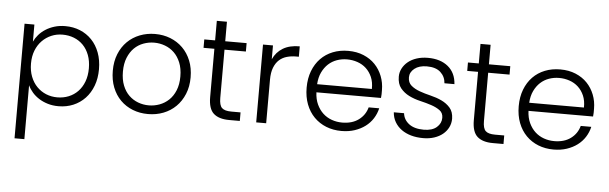

<svg xmlns="http://www.w3.org/2000/svg" viewBox="-55 -884 4255 1342"><g transform="rotate(5 2072.5 -212.5)"><path d="M149 -426Q161 -452 181 -475Q201 -498 228.5 -515.5Q256 -533 290.5 -543.5Q325 -554 366 -554Q422 -554 469.5 -534.5Q517 -515 552 -478.5Q587 -442 606.5 -390Q626 -338 626 -274Q626 -210 606.5 -158Q587 -106 552 -69Q517 -32 469.5 -12Q422 8 366 8Q325 8 290.5 -2.5Q256 -13 228.5 -30.5Q201 -48 181 -71Q161 -94 149 -120V258H80V-546H149ZM555 -274Q555 -326 539.5 -367Q524 -408 496.5 -436Q469 -464 432 -478.5Q395 -493 352 -493Q310 -493 273.5 -477.5Q237 -462 209 -433.5Q181 -405 165 -364.5Q149 -324 149 -273Q149 -222 165 -181Q181 -140 209 -111.5Q237 -83 273.5 -68Q310 -53 352 -53Q395 -53 432 -68Q469 -83 496.5 -111.5Q524 -140 539.5 -181Q555 -222 555 -274Z M1269 -273Q1269 -208 1247.5 -156Q1226 -104 1189 -67.5Q1152 -31 1102 -11.5Q1052 8 994 8Q936 8 886.5 -11.5Q837 -31 800.5 -67.5Q764 -104 743.5 -156Q723 -208 723 -273Q723 -338 744 -390Q765 -442 802 -478.5Q839 -515 889 -534.5Q939 -554 996 -554Q1054 -554 1103.5 -534.5Q1153 -515 1190 -478.5Q1227 -442 1248 -390Q1269 -338 1269 -273ZM794 -273Q794 -217 810.5 -175.5Q827 -134 855 -107Q883 -80 919 -66.5Q955 -53 994 -53Q1033 -53 1069.5 -66.5Q1106 -80 1134.5 -107Q1163 -134 1180 -175.5Q1197 -217 1197 -273Q1197 -329 1180 -370.5Q1163 -412 1135 -439Q1107 -466 1070.5 -479.5Q1034 -493 995 -493Q956 -493 919.5 -479.5Q883 -466 855.5 -439Q828 -412 811 -370.5Q794 -329 794 -273Z M1417 -487H1341V-546H1417V-683H1488V-546H1638V-487H1488V-148Q1488 -97 1507 -78.5Q1526 -60 1574 -60H1638V0H1563Q1491 0 1454 -33Q1417 -66 1417 -148Z M1823 0H1753V-546H1823V-449Q1846 -500 1892.5 -528Q1939 -556 2010 -556V-483H1991Q1957 -483 1926.5 -474.5Q1896 -466 1873 -445.5Q1850 -425 1836.5 -390.5Q1823 -356 1823 -305Z M2348 -494Q2311 -494 2277 -482Q2243 -470 2217 -446Q2191 -422 2174 -386.5Q2157 -351 2154 -303H2538Q2539 -351 2523.5 -386.5Q2508 -422 2482 -446Q2456 -470 2421 -482Q2386 -494 2348 -494ZM2601 -173Q2592 -134 2571 -101Q2550 -68 2518 -44Q2486 -20 2444 -6Q2402 8 2351 8Q2293 8 2244 -11.5Q2195 -31 2159 -67.5Q2123 -104 2103 -156Q2083 -208 2083 -273Q2083 -338 2103 -390Q2123 -442 2158.5 -478.5Q2194 -515 2243 -534.5Q2292 -554 2351 -554Q2411 -554 2459 -534Q2507 -514 2540 -479.5Q2573 -445 2591 -399Q2609 -353 2609 -301Q2609 -284 2609 -272Q2609 -260 2607 -246H2154Q2156 -198 2173 -161.5Q2190 -125 2216.5 -100.5Q2243 -76 2278 -63.5Q2313 -51 2351 -51Q2421 -51 2466.5 -84.5Q2512 -118 2527 -173Z M3115 -145Q3115 -112 3101 -84Q3087 -56 3062 -35.5Q3037 -15 3002 -3.5Q2967 8 2925 8Q2878 8 2839.5 -3Q2801 -14 2772 -35Q2743 -56 2725.5 -86Q2708 -116 2705 -154H2777Q2782 -109 2819.5 -80Q2857 -51 2924 -51Q2983 -51 3014.5 -78.5Q3046 -106 3046 -145Q3046 -179 3021.5 -197Q2997 -215 2961 -227Q2925 -239 2882 -249Q2839 -259 2803 -277Q2767 -295 2742.5 -325Q2718 -355 2718 -406Q2718 -436 2732 -463Q2746 -490 2771 -510.5Q2796 -531 2831.5 -542.5Q2867 -554 2910 -554Q2998 -554 3051.5 -510Q3105 -466 3110 -387H3040Q3037 -433 3004 -463.5Q2971 -494 2908 -494Q2853 -494 2821 -468.5Q2789 -443 2789 -407Q2789 -370 2813 -349.5Q2837 -329 2873 -316Q2909 -303 2951 -293Q2993 -283 3029 -266Q3065 -249 3089.5 -221Q3114 -193 3115 -145Z M3267 -487H3191V-546H3267V-683H3338V-546H3488V-487H3338V-148Q3338 -97 3357 -78.5Q3376 -60 3424 -60H3488V0H3413Q3341 0 3304 -33Q3267 -66 3267 -148Z M3836 -494Q3799 -494 3765 -482Q3731 -470 3705 -446Q3679 -422 3662 -386.5Q3645 -351 3642 -303H4026Q4027 -351 4011.5 -386.5Q3996 -422 3970 -446Q3944 -470 3909 -482Q3874 -494 3836 -494ZM4089 -173Q4080 -134 4059 -101Q4038 -68 4006 -44Q3974 -20 3932 -6Q3890 8 3839 8Q3781 8 3732 -11.5Q3683 -31 3647 -67.5Q3611 -104 3591 -156Q3571 -208 3571 -273Q3571 -338 3591 -390Q3611 -442 3646.5 -478.5Q3682 -515 3731 -534.5Q3780 -554 3839 -554Q3899 -554 3947 -534Q3995 -514 4028 -479.5Q4061 -445 4079 -399Q4097 -353 4097 -301Q4097 -284 4097 -272Q4097 -260 4095 -246H3642Q3644 -198 3661 -161.5Q3678 -125 3704.5 -100.5Q3731 -76 3766 -63.5Q3801 -51 3839 -51Q3909 -51 3954.5 -84.5Q4000 -118 4015 -173Z"/></g></svg>

Font: SVN-Poppins Light
Style: Regular
Weight: 300
Designer: Ninad Kale (Devanagari), Jonny Pinhorn (Latin)
Foundry: Indian Type Foundry
Version: Version 3.002 2017; ttfautohint (v1.8.3)